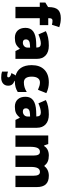

<svg xmlns="http://www.w3.org/2000/svg" viewBox="1076 -1882 1045 3238"><g transform="rotate(90 1599.0 -262.5)"><path d="M99.1 -560.1Q99.1 -669.9 143.8 -717.5Q188.5 -765.1 287.1 -765.1Q325.2 -765.1 359.4 -759.3Q393.6 -753.4 438 -738.8L397 -615.2Q360.8 -625 328.1 -625Q306.2 -625 296.1 -611.6Q286.1 -598.1 286.1 -567.9V-553.2H403.8V-410.2H286.1V0H95.2V-410.2H22V-503.9L99.1 -550.8Z M749 -563Q855.5 -563 913.8 -509.8Q972.2 -456.5 972.2 -362.8V0H839.8L803.2 -73.2H799.3Q759.8 -24.9 720.2 -7.6Q680.7 9.8 617.2 9.8Q539.1 9.8 494.1 -37.4Q449.2 -84.5 449.2 -170.2Q449.2 -255.9 509.5 -299.8Q569.8 -343.8 689 -349.1L781.2 -352.1V-359.9Q781.2 -428.2 713.9 -428.2Q653.3 -428.2 560.1 -387.2L504.9 -513.2Q601.6 -563 749 -563ZM644 -175.8Q644 -125 698.2 -125Q733.4 -125 757.8 -147Q782.2 -168.9 782.2 -204.1V-247.1L738.3 -245.1Q644 -241.7 644 -175.8Z M1369.1 -413.1Q1322.8 -413.1 1297.4 -377Q1272 -340.8 1272 -274.9Q1272 -142.1 1370.1 -142.1Q1454.6 -142.1 1531.2 -190.9V-39.1Q1457.5 9.8 1354 9.8H1343.3L1341.8 14.2Q1387.2 32.7 1406 58.3Q1424.8 84 1424.8 123Q1424.8 176.8 1388.2 208.5Q1351.6 240.2 1288.3 240.2Q1225.1 240.2 1187 226.1V126Q1227.5 139.2 1258.8 139.2Q1284.2 139.2 1284.2 116.2Q1284.2 100.6 1264.6 87.9Q1245.1 75.2 1211.9 67.9L1247.1 0H1264.2Q1172.4 -22 1125.2 -91.6Q1078.1 -161.1 1078.1 -273.9Q1078.1 -412.1 1153.8 -486.8Q1229.5 -563 1369.1 -563Q1464.8 -563 1550.3 -521L1494.1 -379.9Q1454.6 -397 1426.5 -405Q1398.4 -413.1 1369.1 -413.1Z M1911.1 -563Q2017.6 -563 2075.9 -509.8Q2134.3 -456.5 2134.3 -362.8V0H2002L1965.3 -73.2H1961.4Q1921.9 -24.9 1882.3 -7.6Q1842.8 9.8 1779.3 9.8Q1701.2 9.8 1656.2 -37.4Q1611.3 -84.5 1611.3 -170.2Q1611.3 -255.9 1671.6 -299.8Q1731.9 -343.8 1851.1 -349.1L1943.4 -352.1V-359.9Q1943.4 -428.2 1876 -428.2Q1815.4 -428.2 1722.2 -387.2L1667 -513.2Q1763.7 -563 1911.1 -563ZM1806.2 -175.8Q1806.2 -125 1860.4 -125Q1895.5 -125 1919.9 -147Q1944.3 -168.9 1944.3 -204.1V-247.1L1900.4 -245.1Q1806.2 -241.7 1806.2 -175.8Z M2942.4 -563Q3040 -563 3087.2 -512.9Q3134.3 -462.9 3134.3 -359.9V0H2943.4V-300.8Q2943.4 -357.4 2928 -385.3Q2912.6 -413.1 2879.4 -413.1Q2835.4 -413.1 2814.9 -375.5Q2794.4 -337.9 2794.4 -257.8V0H2603V-300.8Q2603 -357.4 2588.1 -385.3Q2573.2 -413.1 2541 -413.1Q2495.6 -413.1 2475.3 -372.8Q2455.1 -332.5 2455.1 -242.2V0H2264.2V-553.2H2408.2L2432.1 -484.4H2443.4Q2465.3 -522.5 2506.8 -542.7Q2548.3 -563 2602.1 -563Q2721.7 -563 2770 -490.2H2785.2Q2808.6 -524.4 2850.3 -543.7Q2892.1 -563 2942.4 -563Z"/></g></svg>

Font: Open Sans Hebrew Extra Bold
Style: Regular
Weight: 800
Foundry: Ascender Corporation, Yanek Iontef
Version: Version 2.001;PS 002.001;hotconv 1.0.70;makeotf.lib2.5.58329